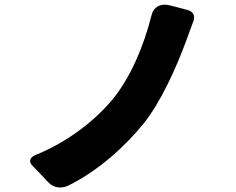

<svg xmlns="http://www.w3.org/2000/svg" viewBox="-20 -784 1020 831"><path d="M742 -754 714 -761C674 -771 643 -753 635 -715C603 -588 546 -448 464 -350C385 -257 272 -170 136 -114C107 -103 103 -84 122 -65L158 -28L190 6C211 28 243 34 274 20C411 -47 526 -157 599 -246C676 -341 743 -491 786 -608C795 -631 804 -659 815 -687C827 -714 818 -734 791 -741Z"/></svg>

Font: GenSenRounded2 TW H
Style: Regular
Weight: 900
Version: Version 2.100;PS 2.1;hotconv 16.6.51;makeotf.lib2.5.65220 DE